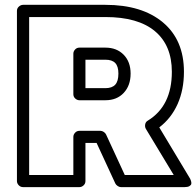

<svg xmlns="http://www.w3.org/2000/svg" viewBox="-20 -746 808 791"><path d="M49.8 0V-701.2Q49.8 -711.9 57.9 -719Q65.9 -726.1 75.2 -726.1H414.1Q564.9 -726.1 651.4 -653.6Q737.8 -581.1 737.8 -450.2Q737.8 -376 711.7 -317.4Q685.5 -258.8 636.2 -221.2L761.2 -13.2Q762.2 -11.7 763.7 -9Q765.1 -6.3 767.1 0.2Q769 6.8 768.1 11.7Q767.1 16.6 760.3 20.8Q753.4 24.9 740.2 24.9H478Q471.2 24.9 464.4 20Q457.5 15.1 455.1 9.8L377.9 -157.2H332V0Q332 10.7 324.2 17.8Q316.4 24.9 307.1 24.9H75.2Q64.5 24.9 57.1 17.1Q49.8 9.3 49.8 0ZM100.1 -24.9H282.2V-182.1Q282.2 -191.4 289.3 -199.2Q296.4 -207 307.1 -207H394Q400.4 -207 407.2 -202.6Q414.1 -198.2 417 -191.9L494.1 -24.9H695.8L581.1 -214.8Q576.2 -223.1 578.1 -233.6Q580.1 -244.1 588.9 -249Q688 -309.6 688 -450.2Q688 -559.1 618.4 -617.4Q548.8 -675.8 414.1 -675.8H100.1ZM282.2 -357.9V-524.9Q282.2 -534.2 289.3 -542Q296.4 -549.8 307.1 -549.8H414.1Q460.9 -549.8 489.5 -520.5Q518.1 -491.2 518.1 -442.9Q518.1 -393.6 489.7 -363.3Q461.4 -333 414.1 -333H307.1Q297.9 -333 290 -340.1Q282.2 -347.2 282.2 -357.9ZM332 -382.8H414.1Q441.4 -382.8 454.6 -397Q467.8 -411.1 467.8 -442.9Q467.8 -472.7 454.8 -486.3Q441.9 -500 414.1 -500H332Z"/></svg>

Font: Trueno Black Outline
Style: Regular
Weight: 900
Width: 6
Designer: Julieta Ulanovsky
Foundry: Julieta Ulanovsky
Version: Version 3.001b | FøM Fix